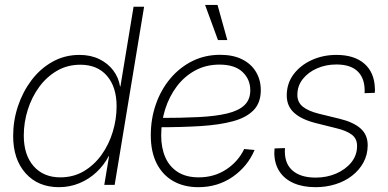

<svg xmlns="http://www.w3.org/2000/svg" viewBox="-20 -755 1583 784"><path d="M220.7 9.3Q135.3 9.3 84.5 -47.6Q33.7 -104.5 33.7 -199.7Q33.7 -262.2 53.2 -321Q72.8 -379.9 108.4 -427.2Q144 -474.6 194.1 -502.7Q244.1 -530.8 304.7 -530.8Q350.1 -530.8 385.3 -513.7Q420.4 -496.6 442.4 -467.5Q464.4 -438.5 470.2 -401.9H471.7L525.4 -727.5H568.4L448.2 0H405.8L425.3 -117.2H423.8Q404.3 -80.1 373.5 -51.5Q342.8 -22.9 303.7 -6.8Q264.6 9.3 220.7 9.3ZM226.1 -30.8Q279.8 -30.8 322.3 -55.9Q364.7 -81.1 394.8 -123Q424.8 -165 440.4 -216.6Q456.1 -268.1 456.1 -321.3Q456.1 -399.4 417 -445.1Q377.9 -490.7 308.1 -490.7Q254.9 -490.7 212.4 -465.8Q169.9 -440.9 139.6 -399.4Q109.4 -357.9 93.3 -306.4Q77.1 -254.9 77.1 -201.7Q77.1 -122.1 117.4 -76.4Q157.7 -30.8 226.1 -30.8Z M789.6 9.3Q731 9.3 687.3 -15.6Q643.6 -40.5 619.6 -87.9Q595.7 -135.3 595.7 -202.6Q595.7 -270 616.5 -329.3Q637.2 -388.7 675.3 -434.1Q713.4 -479.5 765.1 -505.4Q816.9 -531.2 878.9 -531.2Q932.1 -531.2 969.2 -512.5Q1006.3 -493.7 1025.6 -460.9Q1044.9 -428.2 1044.9 -386.7Q1044.9 -335.4 1015.6 -305.2Q986.3 -274.9 931.6 -260Q877 -245.1 799.8 -240.2Q722.7 -235.4 626.5 -235.4L630.4 -273.4Q721.2 -273.4 790.5 -276.9Q859.9 -280.3 907 -291.5Q954.1 -302.7 978 -325.4Q1002 -348.1 1002 -386.2Q1002 -431.2 970.2 -461.2Q938.5 -491.2 876 -491.2Q820.8 -491.2 776.6 -467Q732.4 -442.9 701.7 -401.9Q670.9 -360.8 654.5 -309.1Q638.2 -257.3 638.2 -201.7Q638.2 -151.4 655 -112.8Q671.9 -74.2 706.1 -52.5Q740.2 -30.8 791.5 -30.8Q854.5 -30.8 903.6 -63Q952.6 -95.2 977.1 -146.5L1019.5 -142.6Q991.7 -76.2 930.7 -33.4Q869.6 9.3 789.6 9.3ZM870.1 -591.3 817.4 -734.9H868.2L908.2 -591.3Z M1269 9.3Q1216.8 9.3 1179.4 -7.1Q1142.1 -23.4 1121.6 -54.2Q1101.1 -85 1100.1 -128.4Q1100.1 -133.8 1100.6 -138.4Q1101.1 -143.1 1101.1 -148.9L1143.6 -150.4Q1139.2 -91.3 1172.4 -60.5Q1205.6 -29.8 1269 -29.8Q1314.5 -29.8 1352.8 -46.4Q1391.1 -63 1414.6 -92Q1438 -121.1 1438 -158.2Q1438.5 -188.5 1416.5 -205.1Q1394.5 -221.7 1353.5 -231.4L1269.5 -252.4Q1210.9 -267.1 1180.7 -294.7Q1150.4 -322.3 1150.9 -366.7Q1151.4 -415.5 1179.4 -452.4Q1207.5 -489.3 1253.4 -510Q1299.3 -530.8 1353.5 -530.8Q1426.3 -530.8 1467.3 -495.4Q1508.3 -460 1510.7 -396Q1511.2 -391.1 1511 -386.2Q1510.7 -381.3 1510.3 -376L1468.8 -374.5Q1471.7 -431.2 1442.6 -461.4Q1413.6 -491.7 1353.5 -491.7Q1310.5 -491.7 1274.4 -475.8Q1238.3 -460 1216.3 -432.1Q1194.3 -404.3 1194.3 -368.2Q1193.8 -337.9 1216.3 -319.6Q1238.8 -301.3 1282.7 -290.5L1366.7 -270Q1423.3 -256.3 1452.6 -230.2Q1481.9 -204.1 1481.4 -160.6Q1481 -122.6 1463.9 -91.3Q1446.8 -60.1 1417.5 -37.4Q1388.2 -14.6 1349.9 -2.7Q1311.5 9.3 1269 9.3Z"/></svg>

Font: Inter 28pt ExtraLight
Style: Italic
Weight: 250
Italic angle: -9.3988°
Designer: Rasmus Andersson
Foundry: rsms
Version: Version 4.001;git-66647c0bb